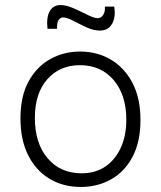

<svg xmlns="http://www.w3.org/2000/svg" viewBox="-20 -728 637 760"><path d="M300 12Q229 12 175 -21Q121 -54 91 -114.5Q61 -175 61 -259Q61 -348 93.5 -406.5Q126 -465 179.5 -494.5Q233 -524 297 -524Q364 -524 418 -492.5Q472 -461 504 -400.5Q536 -340 536 -253Q536 -167 505 -108Q474 -49 420.5 -18.5Q367 12 300 12ZM303 -42Q357 -42 396.5 -68.5Q436 -95 458 -143Q480 -191 480 -254Q480 -352 430 -411Q380 -470 296 -470Q217 -470 167.5 -414.5Q118 -359 118 -261Q118 -161 168.5 -101.5Q219 -42 303 -42ZM375 -607Q350 -607 322 -620Q294 -633 269.5 -646Q245 -659 230 -659Q220 -659 212.5 -649.5Q205 -640 206 -614H168Q163 -660 177 -684Q191 -708 219 -708Q243 -708 272 -695Q301 -682 327 -669Q353 -656 367 -656Q380 -656 388.5 -669Q397 -682 395 -702H432Q439 -662 424 -634.5Q409 -607 375 -607Z"/></svg>

Font: Bricolage Grotesque 12pt ExtraLight
Style: Regular
Weight: 200
Designer: Mathieu Triay
Foundry: Atelier Triay
Version: Version 1.001; ttfautohint (v1.8.4.7-5d5b);gftools[0.9.33.de